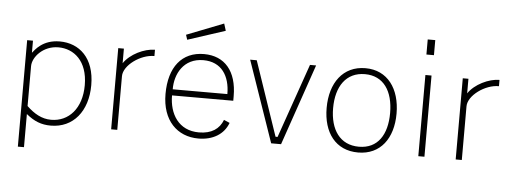

<svg xmlns="http://www.w3.org/2000/svg" viewBox="-55 -900 3256 1218"><g transform="rotate(5 1573.0 -291.0)"><path d="M92 161H131V-50C182 -8 228 10 288 10C431 10 522 -102 522 -268C522 -441 424 -527 299 -527C190 -527 145 -459 129 -440V-517H92ZM287 -27C227 -27 178 -56 131 -101V-355C131 -413 197 -489 294 -489C392 -489 481 -419 481 -264C481 -116 399 -27 287 -27Z M672 0H711V-342C711 -411 817 -488 905 -487V-527C837 -527 748 -484 708 -424V-517H672Z M1328 -731 1093 -639 1103 -608 1342 -686ZM1038 -248H1428V-277C1428 -436 1350 -527 1218 -527C1077 -527 996 -425 996 -254C996 -85 1093 10 1228 10C1320 10 1390 -32 1417 -106L1380 -122C1358 -64 1309 -29 1228 -29C1098 -29 1038 -131 1038 -248ZM1039 -287C1038 -384 1091 -488 1217 -488C1333 -488 1387 -402 1387 -287Z M1932 -517H1893L1728 -44H1715L1554 -517H1512L1691 0H1754Z M2245 10C2387 10 2467 -99 2467 -257C2467 -415 2387 -527 2246 -527C2103 -527 2022 -414 2022 -255C2022 -98 2101 10 2245 10ZM2247 -27C2126 -27 2063 -120 2063 -257C2063 -395 2126 -489 2246 -489C2365 -489 2426 -396 2426 -257C2426 -119 2367 -27 2247 -27Z M2671 -743H2623V-647H2671ZM2667 -517H2628V0H2667Z M2866 0H2905V-342C2905 -411 3011 -488 3099 -487V-527C3031 -527 2942 -484 2902 -424V-517H2866Z"/></g></svg>

Font: United Sans Thin
Style: Regular
Weight: 100
Designer: Pablo Impallari, Rodrigo Fuenzalida (Modified by Dan O. Williams)
Version: Version 1.000;PS 001.000;hotconv 1.0.88;makeotf.lib2.5.64775